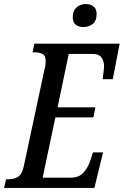

<svg xmlns="http://www.w3.org/2000/svg" viewBox="-38 -930 612 950"><path d="M-18 0 -8 -43H2Q34 -43 53 -56.5Q72 -70 80 -109L182 -586Q186 -601 187 -610Q188 -619 188 -627Q188 -655 172.5 -663Q157 -671 134 -671H123L132 -714H554L520 -538H470Q470 -542 472 -555.5Q474 -569 475.5 -583Q477 -597 477 -601Q477 -627 464.5 -645Q452 -663 423 -663H302L247 -399H434L424 -349H236L173 -51H314Q352 -51 374.5 -75.5Q397 -100 408 -133L422 -176H472L429 0ZM374 -796Q352 -796 337 -807.5Q322 -819 322 -844Q322 -877 341 -893.5Q360 -910 387 -910Q409 -910 424.5 -898.5Q440 -887 440 -861Q440 -825 419.5 -810.5Q399 -796 374 -796Z"/></svg>

Font: Noto Serif ExtraCondensed Medium
Style: Italic
Weight: 500
Width: 2
Italic angle: -12°
Designer: Monotype Design Team
Foundry: Monotype Imaging Inc.
Version: Version 2.013; ttfautohint (v1.8.4.7-5d5b)